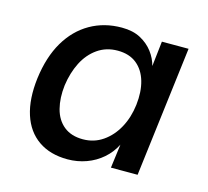

<svg xmlns="http://www.w3.org/2000/svg" viewBox="-82 -609 774 716"><g transform="rotate(15 304.5 -251.5)"><path d="M235 12Q168 12 122.5 -19.5Q77 -51 58 -110Q39 -169 49 -251Q60 -336 94.5 -394.5Q129 -453 183 -484Q237 -515 305 -515Q348 -515 377.5 -499Q407 -483 425.5 -458.5Q444 -434 451 -406L462 -503H565L503 0H400L412 -92Q396 -60 369 -36.5Q342 -13 307.5 -0.5Q273 12 235 12ZM271 -75Q314 -75 348 -98.5Q382 -122 403.5 -161.5Q425 -201 431 -251Q437 -302 425.5 -342Q414 -382 385.5 -405Q357 -428 312 -428Q268 -428 234.5 -404.5Q201 -381 181 -341.5Q161 -302 154 -252Q148 -202 158.5 -161.5Q169 -121 197.5 -98Q226 -75 271 -75Z"/></g></svg>

Font: Inclusive Sans Medium
Style: Italic
Weight: 500
Italic angle: -7°
Designer: Olivia King
Foundry: Olivia King
Version: Version 2.004